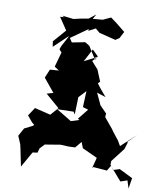

<svg xmlns="http://www.w3.org/2000/svg" viewBox="-122 -1223 1193 1412"><g transform="rotate(10 474.5 -517.5)"><path d="M251 -1066 221 -1064 283 -972 200 -877 206 -837 307 -933 319 -923 445 -1012 443 -998 495 -1025 527 -998 651 -967 679 -986 705 -1036 638 -1090 592 -1124 534 -1097 438 -1089 430 -1039 481 -1127 430 -1087 378 -1078 320 -1065 235 -1075ZM545 -825 529 -797 470 -891 436 -912 339 -893 311 -935 268 -855 258 -828 277 -807 246 -696 281 -673 215 -668 188 -604 270 -504 222 -490 326 -400 275 -342 156 -371 115 -309 155 -261 218 -217 181 -269 165 -240 103 -209 70 -149 95 -91 103 -56 129 71 195 -46 231 -51 251 -121 225 -68 273 -119 388 -138 449 -135 497 -137 537 -185 554 -141 667 -89 646 -7 653 -18 758 -10 753 -4 780 -49 868 52 918 35 936 92 949 13 848 -37 801 -22 775 -57 776 -85 856 -188 873 -243 863 -239 931 -307 820 -204 798 -242 753 -299 740 -318 676 -395 678 -422 627 -474 586 -562 653 -540 604 -598 580 -630 594 -645 559 -730 510 -785 545 -822 449 -772 500 -869ZM551 -330 517 -349 432 -322 318 -391 440 -394 452 -375 456 -505 507 -559 502 -439 543 -427 480 -348 572 -306Z"/></g></svg>

Font: Hussar Lance
Style: Regular
Weight: 700
Foundry: Cannot Into Space Fonts, PlusOne Fonts
Version: Version 2.27